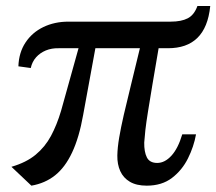

<svg xmlns="http://www.w3.org/2000/svg" viewBox="-20 -592 700 621"><path d="M81.5 8.5 17 -52.5Q65 -66.5 95.2 -91.5Q125.5 -116.5 144.8 -152.2Q164 -188 177.5 -233.5L234 -436H169.5Q147 -436.5 128.2 -428.8Q109.5 -421 96.8 -406.8Q84 -392.5 79.5 -372L39.5 -377.5Q41 -422 62.5 -454.5Q84 -487 120.2 -504.5Q156.5 -522 201.5 -522H532Q566.5 -522 587.2 -532.8Q608 -543.5 618.5 -572.5H660Q656.5 -537.5 646 -511.8Q635.5 -486 618.2 -469.2Q601 -452.5 577.2 -444.2Q553.5 -436 523 -436H493Q481.5 -369 473 -318.5Q464.5 -268 458.8 -232Q453 -196 450.2 -171.5Q447.5 -147 446.5 -131Q446 -101 455 -83Q464 -65 488.5 -65Q513 -65 534.5 -88.5Q556 -112 569.5 -157.5H614Q607 -118 588 -79.8Q569 -41.5 536.2 -16.5Q503.5 8.5 454.5 8.5Q421.5 8.5 400.2 -4Q379 -16.5 369 -38.5Q359 -60.5 359.5 -89Q360 -115 365.5 -147.2Q371 -179.5 380.5 -221Q390 -262.5 403.2 -315.5Q416.5 -368.5 432.5 -436H288.5L249 -220.5Q236 -147 213.2 -98.8Q190.5 -50.5 158 -24.8Q125.5 1 81.5 8.5Z"/></svg>

Font: Merriweather 96pt
Style: Italic
Weight: 400
Italic angle: -7.8°
Version: Version 2.101